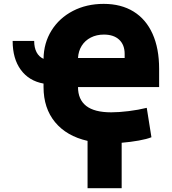

<svg xmlns="http://www.w3.org/2000/svg" viewBox="-20 -736 895 1001"><path d="M207 -429.2Q208 -511.7 248.5 -576.9Q289.1 -642.1 360.1 -679Q431.2 -715.8 520.5 -715.8Q611.3 -715.8 676.3 -675.8Q741.2 -635.7 775.4 -559.6Q809.6 -483.4 809.6 -377V-282.2H386.7Q386.7 -217.3 429.4 -183.8Q472.2 -150.4 559.6 -150.4Q599.6 -150.4 650.9 -156.7Q702.1 -163.1 745.1 -173.8L769.5 -20.5Q745.6 -10.7 703.4 -3.2Q661.1 4.4 614.3 8.3V245.1H436.5V-1.5Q327.1 -26.4 267.1 -99.1Q207 -171.9 207 -282.2V-300.3Q130.9 -314 88.4 -372.1Q45.9 -430.2 45.9 -522.5H158.2Q158.2 -487.3 170.7 -463.6Q183.1 -439.9 207 -429.2ZM629.9 -433.6V-455.1Q629.9 -502.4 601.3 -529.1Q572.8 -555.7 521.5 -555.7Q483.4 -555.7 453.4 -540.3Q423.3 -524.9 406 -497.3Q388.7 -469.7 386.7 -433.6Z"/></svg>

Font: Pretendard Std Black
Style: Regular
Weight: 900
Designer: Base glyphs from Inter by Rasmus Andersson; Hangeul glyphs from Noto Sans CJK(Source Han Sans) by Jang Soo-young and Kan
Foundry: Kil Hyung-jin
Version: Version 1.309